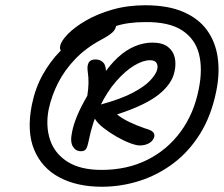

<svg xmlns="http://www.w3.org/2000/svg" viewBox="-20 -877 851 730"><path d="M367 -167Q273 -167 206 -202.5Q139 -238 110 -307.5Q81 -377 101 -478Q114 -542 142.5 -593Q171 -644 208 -681.5Q245 -719 283 -744Q321 -769 353.5 -781Q386 -793 406 -793Q416 -793 419.5 -790Q423 -787 421 -777Q419 -764 406 -752.5Q393 -741 363 -725Q307 -695 266.5 -653Q226 -611 201 -562Q176 -513 165 -461Q153 -399 170 -346.5Q187 -294 236 -262.5Q285 -231 366 -231Q463 -231 539.5 -269Q616 -307 667 -376.5Q718 -446 736 -540Q751 -615 736.5 -672Q722 -729 672.5 -761.5Q623 -794 532 -793Q465 -793 418 -777Q371 -761 334.5 -737.5Q298 -714 262 -688Q252 -682 244 -678.5Q236 -675 229 -675Q219 -675 212.5 -683Q206 -691 209 -703Q213 -722 238.5 -748Q264 -774 307 -799Q350 -824 407.5 -840.5Q465 -857 532 -857Q619 -857 677.5 -831.5Q736 -806 768 -761Q800 -716 808 -656.5Q816 -597 802 -529Q783 -436 740.5 -368Q698 -300 638.5 -255.5Q579 -211 509.5 -189Q440 -167 367 -167ZM287 -302Q268 -302 257 -320Q246 -338 254 -375Q259 -402 273 -436Q287 -470 312 -513Q316 -539 316.5 -560.5Q317 -582 313 -610Q311 -629 318 -640Q325 -651 343 -651Q363 -651 374 -637.5Q385 -624 383 -590L369 -587Q397 -630 428 -658.5Q459 -687 492.5 -701Q526 -715 559 -715Q597 -715 617.5 -699.5Q638 -684 644 -659.5Q650 -635 644 -607Q635 -559 584 -518Q533 -477 425 -442Q443 -427 471 -413.5Q499 -400 531 -389Q553 -383 560.5 -376Q568 -369 567 -359Q565 -349 557.5 -341Q550 -333 538 -328.5Q526 -324 511 -324Q498 -324 474 -333Q450 -342 423 -357.5Q396 -373 373 -391Q350 -409 340 -427Q335 -436 337.5 -447.5Q340 -459 347.5 -468.5Q355 -478 368 -481Q441 -501 486 -525Q531 -549 552.5 -572.5Q574 -596 578 -614Q581 -628 575 -638Q569 -648 550 -648Q524 -648 490.5 -628Q457 -608 422.5 -569Q388 -530 360 -472.5Q332 -415 317 -341Q312 -316 306 -309Q300 -302 287 -302Z"/></svg>

Font: Shantell Sans Light
Style: Italic
Weight: 300
Italic angle: -11°
Designer: Stephen Nixon, Anya Danilova, Shantell Martin
Foundry: Arrow Type
Version: Version 1.008;[ac192a2d6]